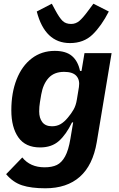

<svg xmlns="http://www.w3.org/2000/svg" viewBox="-20 -802 640 1034"><path d="M13 136 100 46Q143 99 220 99Q260 99 286 86.5Q312 74 330.5 40.5Q349 7 359 -54L374 -143H368Q336 -77 297 -42.5Q258 -8 196 -8Q117 -8 79 -62Q41 -116 41 -208Q41 -302 69.5 -374.5Q98 -447 151 -487.5Q204 -528 275 -528Q335 -528 367.5 -500.5Q400 -473 411 -420H419L435 -516H581L501 -36Q480 88 410 150Q340 212 224 212Q148 212 99 196Q50 180 13 136ZM345 -168Q363 -189 376 -211.5Q389 -234 394 -266L405 -333Q411 -371 391.5 -393Q372 -415 325 -415Q272 -415 242 -382.5Q212 -350 202 -293L195 -251Q191 -227 191 -202Q191 -166 208 -144Q225 -122 260 -122Q286 -122 306 -133.5Q326 -145 345 -168ZM178 -740 259 -782 279 -745Q300 -706 317 -689.5Q334 -673 363 -673Q388 -673 407.5 -689.5Q427 -706 457 -747L483 -782L566 -740Q526 -662 478.5 -616Q431 -570 357 -570Q222 -570 178 -740Z"/></svg>

Font: iA Writer Mono V
Style: Regular
Weight: 400
Italic angle: -9.5°
Designer: Mike Abbink, Paul van der Laan, Pieter van Rosmalen
Foundry: Bold Monday
Version: Version 2.000